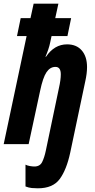

<svg xmlns="http://www.w3.org/2000/svg" viewBox="-29 -780 516 1039"><path d="M351 46 432 -338Q442 -382 442 -417Q442 -474 413.5 -507Q385 -540 334 -540Q265 -540 220 -473H217Q225 -491 232 -511.5Q239 -532 243 -552L250 -585H336L356 -682H270L287 -760H153L136 -682H83L63 -585H115L-9 0H126L188 -288Q203 -360 222.5 -389Q242 -418 271 -418Q300 -418 300 -378Q300 -348 290 -304L219 35Q211 73 199 97Q187 121 157 121Q147 121 132.5 118.5Q118 116 109 111V229Q127 236 143 237.5Q159 239 176 239Q257 239 294 189Q331 139 351 46Z"/></svg>

Font: Noto Sans UI Condensed ExtraBold
Style: Italic
Weight: 800
Width: 3
Designer: Monotype Design Team
Foundry: Monotype Imaging Inc.
Version: 1.001